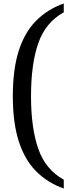

<svg xmlns="http://www.w3.org/2000/svg" viewBox="-20 -824 419 1108"><path d="M348 264Q253 230 187.5 163.5Q122 97 88 -9.5Q54 -116 54 -269Q54 -424 88 -530.5Q122 -637 187.5 -703.5Q253 -770 348 -804V-753Q243 -695 201 -575Q159 -455 159 -269Q159 -85 201 35Q243 155 348 213Z"/></svg>

Font: Noto Serif Sinhala SemiCondensed Medium
Style: Regular
Weight: 500
Width: 4
Designer: Jelle Bosma - Monotype Design Team
Foundry: Monotype Imaging Inc.
Version: Version 2.007; ttfautohint (v1.8.4.7-5d5b)